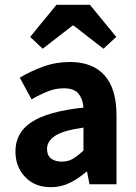

<svg xmlns="http://www.w3.org/2000/svg" viewBox="-20 -764 564 796"><path d="M191 12Q124 12 84 -30.5Q44 -73 44 -136Q44 -214 111 -258Q178 -302 326 -318Q324 -352 306 -375Q288 -398 244 -398Q211 -398 178 -385Q145 -372 111 -352L62 -442Q107 -469 159.5 -488Q212 -507 270 -507Q364 -507 413.5 -451.5Q463 -396 463 -286V0H351L341 -52H338Q306 -24 269.5 -6Q233 12 191 12ZM236 -94Q263 -94 283.5 -106.5Q304 -119 326 -140V-235Q241 -223 208 -200.5Q175 -178 175 -147Q175 -120 191.5 -107Q208 -94 236 -94ZM157 -562 105 -611 214 -744H353L462 -611L409 -562L285 -658H281Z"/></svg>

Font: Assistant
Style: Bold
Weight: 700
Designer: Hebrew By Ben Nathan, Latin by Paul Hunt
Version: Version 3.000